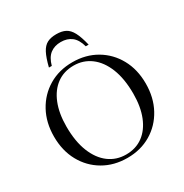

<svg xmlns="http://www.w3.org/2000/svg" viewBox="-211 -1104 1222 1277"><g transform="rotate(-30 400.0 -465.0)"><path d="M399.5 -725Q502 -725 581.8 -678.2Q661.5 -631.5 707 -549Q752.5 -466.5 752.5 -359Q752.5 -251 707.2 -167.8Q662 -84.5 582.5 -37.2Q503 10 401 10Q298 10 218 -36.8Q138 -83.5 92.5 -166.2Q47 -249 47 -357Q47 -464.5 92.5 -547.5Q138 -630.5 217.5 -677.8Q297 -725 399.5 -725ZM404 -14Q479.5 -14 533.8 -54Q588 -94 617.5 -167.5Q647 -241 647 -341.5Q647 -456 614.8 -536.5Q582.5 -617 525.8 -659.2Q469 -701.5 395.5 -701.5Q320 -701.5 265.5 -661.5Q211 -621.5 181.5 -547.8Q152 -474 152 -373.5Q152 -259 184.2 -178.8Q216.5 -98.5 273.2 -56.2Q330 -14 404 -14ZM400 -880Q351 -880 318 -854.5Q285 -829 269.5 -772H247.5Q264 -838.5 283 -874.8Q302 -911 329.8 -925.5Q357.5 -940 400 -940Q442.5 -940 470.2 -925.5Q498 -911 517.2 -874.8Q536.5 -838.5 552.5 -772H530.5Q515 -829 482 -854.5Q449 -880 400 -880Z"/></g></svg>

Font: Newsreader 72pt
Style: Regular
Weight: 400
Designer: Hugues Gentile
Foundry: Production Type
Version: Version 1.003; ttfautohint (v1.8.3)